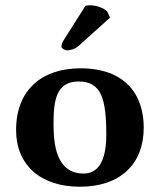

<svg xmlns="http://www.w3.org/2000/svg" viewBox="-20 -698 606 728"><path d="M41 -205C41 -72 134 10 283 10C436 10 525 -76 525 -214C525 -340 454 -439 285 -439C142 -439 41 -360 41 -205ZM278 -389C363 -389 383 -326 383 -187C383 -72 342 -40 297 -40C193 -40 183 -151 183 -228C183 -315 192 -389 278 -389ZM304 -676 221 -545C215 -536 213 -527 213 -521C213 -515 226 -507 234 -507C244 -507 263 -511 277 -523L397 -631L387 -654C379 -664 350 -678 320 -678C315 -678 307 -677 304 -676Z"/></svg>

Font: Libertinus Sans
Style: Bold
Weight: 700
Designer: Philipp H. Poll, Khaled Hosny
Foundry: Caleb Maclennan
Version: Version 7.050;RELEASE